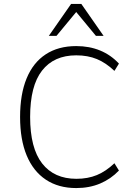

<svg xmlns="http://www.w3.org/2000/svg" viewBox="-20 -947 692 975"><path d="M367 8Q277 8 213 -34.5Q149 -77 115.5 -157.5Q82 -238 82 -353Q82 -468 115 -548.5Q148 -629 212 -671Q276 -713 367 -713Q434 -713 488.5 -690.5Q543 -668 584 -624L561 -587Q518 -628 472 -647Q426 -666 367 -666Q254 -666 193.5 -588.5Q133 -511 133 -353Q133 -195 194 -117Q255 -39 368 -39Q426 -39 472 -58Q518 -77 561 -118L584 -81Q543 -38 488.5 -15Q434 8 367 8ZM228 -765 341 -927H393L506 -765H467L367 -886L267 -765Z"/></svg>

Font: Nunito Sans 7pt SemiCondensed ExtraLight
Style: Regular
Weight: 250
Width: 4
Designer: Vernon Adams
Foundry: Vernon Adams
Version: Version 3.101;gftools[0.9.27]